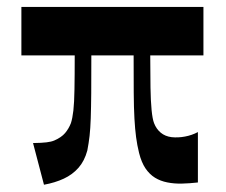

<svg xmlns="http://www.w3.org/2000/svg" viewBox="-20 -513 640 544"><path d="M104.6 10.4 73.6 -107.7Q98.3 -108 111.8 -109.7Q125.3 -111.3 134 -115Q154 -123.7 164.5 -136.1Q175 -148.6 181 -164.3Q185.3 -177.6 187.9 -199.9Q190.4 -222.1 191 -259.8Q191.7 -297.5 191.7 -356H40.6V-493.4H556.4V-356H405.7Q405.7 -304.1 406.4 -265.4Q407 -226.7 409.5 -201.3Q412 -175.9 416.4 -164.3Q423 -147.3 435.5 -137Q448 -126.7 466 -124.4Q484.4 -122.4 504 -126.1Q523.7 -129.7 540.7 -138.8V4Q516.7 6.7 495 7.2Q473.3 7.7 454 3.8Q434.6 0 419.1 -9.5Q403.7 -19 392.2 -35.9Q380.7 -52.9 374 -79.8Q368.6 -101.7 365.6 -124.3Q362.6 -146.9 360.9 -177.1Q359.2 -207.2 358.9 -250.5Q358.6 -293.9 358.6 -356H238.8Q238.8 -291.9 238.5 -249.2Q238.1 -206.5 237.1 -177.7Q236.1 -148.9 233.8 -128Q231.4 -107.1 227.4 -86.5Q219.4 -56.9 202.4 -37.6Q185.4 -18.3 160.7 -6.8Q136 4.7 104.6 10.4Z"/></svg>

Font: Ojuju ExtraLight
Style: Regular
Weight: 200
Designer: Chisaokwu Joboson, Mirko Velimirovic
Foundry: Udi Foundry
Version: Version 1.000